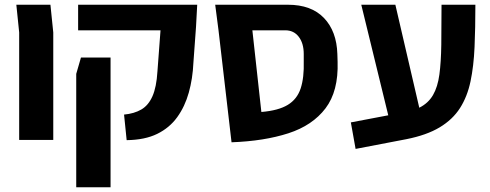

<svg xmlns="http://www.w3.org/2000/svg" viewBox="-20 -591 2070 811"><path d="M61 0V-454L49 -571H193L205 -454V0Z M515 1 504 -107Q547 -111 577 -128.5Q607 -146 624 -184.5Q641 -223 645 -289L658 -463H310V-571H813L808 -478L797 -327Q794 -259 777.5 -200Q761 -141 728.5 -96Q696 -51 644 -25.5Q592 0 515 1ZM302 200V-279L322 -348H447V200Z M958 10 903 -463 889 -571H1196Q1295 -571 1348.5 -515Q1402 -459 1405 -363L1406 -330Q1410 -206 1355 -133.5Q1300 -61 1198 -28Q1096 5 958 10ZM1185 -463H1046L1084 -118Q1156 -124 1195.5 -148Q1235 -172 1250 -217.5Q1265 -263 1263 -333V-363Q1263 -408 1242 -435.5Q1221 -463 1185 -463Z M1482 38 1462 -74 1620 -104 1506 -571H1650L1751 -136Q1789 -155 1809 -189.5Q1829 -224 1836 -276.5Q1843 -329 1844 -402Q1845 -475 1845 -571H1988Q1988 -473 1984.5 -392.5Q1981 -312 1967.5 -247.5Q1954 -183 1923 -134.5Q1892 -86 1837 -53Q1782 -20 1696 -3Z"/></svg>

Font: Assistant
Style: Bold
Weight: 700
Designer: Hebrew By Ben Nathan, Latin by Paul Hunt
Version: Version 3.000